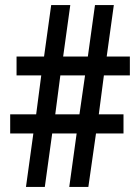

<svg xmlns="http://www.w3.org/2000/svg" viewBox="-20 -734 548 754"><path d="M388 -438 368 -285H465V-210H357L327 0H252L281 -210H185L156 0H82L111 -210H20V-285H122L142 -438H45V-512H153L181 -714H256L228 -512H325L353 -714H427L399 -512H490V-438ZM197 -285H292L314 -438H217Z"/></svg>

Font: Avrile Sans Condensed Medium
Style: Regular
Weight: 500
Width: 3
Designer: Monotype Design Team
Foundry: Monotype Imaging Inc.
Version: Version 2.001;September 10, 2019;FontCreator 11.5.0.2425 64-